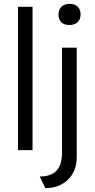

<svg xmlns="http://www.w3.org/2000/svg" viewBox="-20 -775 489 991"><path d="M73 -740H148V0H73ZM300 14V-529H376V36Q376 108 331 152Q286 196 214 196L185 136Q244 136 272 105.5Q300 75 300 14ZM282 -700Q282 -725 297 -740Q312 -755 339 -755Q366 -755 381 -740.5Q396 -726 396 -700Q396 -676 381 -661Q366 -646 339 -646Q311 -646 296.5 -660Q282 -674 282 -700Z"/></svg>

Font: Lexend HM
Style: Regular
Weight: 400
Designer: Bonnie Shaver-Troup, Thomas Jockin, Octavio Pardo
Foundry: Lexend
Version: Version 1.091